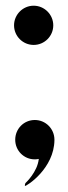

<svg xmlns="http://www.w3.org/2000/svg" viewBox="-20 -542 234 656"><path d="M99 2.5C103.5 2.5 108 2 112.5 1C108 45.5 68 82.5 68 82.5C65 85.5 65 89.5 65 93.5C72 93.5 165 33.5 166 -63.5V-64.5C166 -102 136 -132 99 -132C61.5 -132 32 -102 32 -64.5C32 -27.5 61.5 2.5 99 2.5ZM95 -388.5C132 -388.5 162 -418.5 162 -455.5C162 -492 132 -522.5 95 -522.5C58 -522.5 28 -492 28 -455.5C28 -418.5 58 -388.5 95 -388.5Z"/></svg>

Font: Beautique Display Thin
Style: Bold
Weight: 500
Designer: Nhat-Quang Ngo
Version: Version 1.100;Glyphs 3.2.3 (3260)